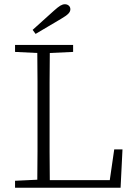

<svg xmlns="http://www.w3.org/2000/svg" viewBox="-20 -886 635 906"><path d="M134 -745Q160 -768 185 -791Q210 -814 235 -836Q254 -853 265 -859.5Q276 -866 286 -866Q297 -866 304.5 -859.5Q312 -853 312 -842Q312 -831 302 -821Q292 -811 268 -797Q238 -780 208 -761.5Q178 -743 148 -726ZM51 -641V-674H325V-641L215 -636Q214 -569 214 -498.5Q214 -428 214 -350V-294Q214 -235 214 -169.5Q214 -104 215 -36H498L519 -181H558L549 0H51V-33L156 -38Q157 -106 157 -173.5Q157 -241 157 -308V-366Q157 -434 157 -501.5Q157 -569 156 -636Z"/></svg>

Font: Source Serif 4 SmText Light
Style: Regular
Weight: 300
Designer: Frank Grießhammer
Foundry: Adobe
Version: Version 4.005;hotconv 1.1.0;makeotfexe 2.6.0